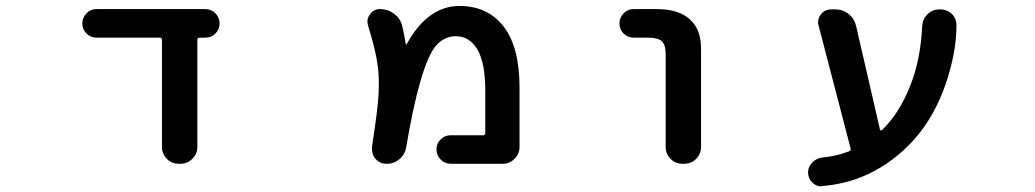

<svg xmlns="http://www.w3.org/2000/svg" viewBox="-20 -579 3540 657"><path d="M591.8 -18.6Q567.4 -18.6 550.8 -35.6Q534.2 -52.7 534.2 -76.2V-442.4Q534.2 -450.2 526.4 -450.2H310.5Q290 -450.2 275.9 -464.4Q261.7 -478.5 261.7 -498.5Q261.7 -518.6 275.9 -533.2Q290 -547.9 310.5 -547.9H682.6Q703.1 -547.9 717.3 -533.2Q731.4 -518.6 731.4 -498.5Q731.4 -478.5 717.3 -464.4Q703.1 -450.2 682.6 -450.2H663.1Q655.3 -450.2 655.3 -442.4V-76.2Q655.3 -52.7 638.2 -35.6Q621.1 -18.6 597.7 -18.6Z M1522.5 -18.6Q1502 -18.6 1487.8 -33.2Q1473.6 -47.9 1473.6 -67.9Q1473.6 -87.9 1487.8 -102.1Q1502 -116.2 1522.5 -116.2H1633.8Q1640.6 -116.2 1640.6 -124V-268.6Q1640.6 -364.3 1613.3 -410.2Q1585.9 -455.1 1540 -455.1Q1502 -455.1 1473.6 -424.8Q1445.3 -393.6 1418 -298.8Q1394.5 -218.8 1370.1 -76.2Q1366.2 -50.8 1347.2 -34.7Q1328.1 -18.6 1303.7 -18.6H1301.8Q1279.3 -18.6 1264.6 -36.1Q1252.9 -49.8 1252.9 -67.4Q1252.9 -71.3 1252.9 -76.2Q1272.5 -204.1 1275.4 -254.9Q1276.4 -272.5 1276.4 -290Q1276.4 -331.1 1270.5 -367.2Q1264.6 -408.2 1239.3 -492.2Q1237.3 -499 1237.3 -505.9Q1237.3 -518.6 1246.1 -530.3Q1258.8 -547.9 1280.3 -547.9Q1306.6 -547.9 1327.6 -532.7Q1348.6 -517.6 1355.5 -493.2Q1363.3 -461.9 1368.2 -429.7Q1368.2 -427.7 1369.6 -427.2Q1371.1 -426.8 1372.1 -428.7Q1405.3 -488.3 1443.4 -518.6Q1492.2 -558.6 1551.8 -558.6Q1649.4 -558.6 1704.1 -487.3Q1757.8 -417 1757.8 -278.3V-76.2Q1757.8 -52.7 1740.7 -35.6Q1723.6 -18.6 1700.2 -18.6Z M2315.4 -18.6Q2291 -18.6 2274.4 -35.6Q2257.8 -52.7 2257.8 -76.2V-393.6Q2257.8 -425.8 2244.6 -438Q2231.4 -450.2 2196.3 -450.2H2148.4Q2127.9 -450.2 2113.8 -464.4Q2099.6 -478.5 2099.6 -498.5Q2099.6 -518.6 2113.8 -533.2Q2127.9 -547.9 2148.4 -547.9H2226.6Q2306.6 -547.9 2344.7 -508.8Q2379.9 -474.6 2378.9 -408.2V-76.2Q2378.9 -52.7 2362.3 -35.6Q2345.7 -18.6 2321.3 -18.6Z M2793.9 57.6Q2792 58.6 2790 58.6Q2772.5 58.6 2759.8 45.9Q2745.1 31.2 2745.1 10.7Q2745.1 -2 2752 -13.2Q2758.8 -24.4 2769.5 -31.2Q2780.3 -38.1 2793.9 -40Q2843.8 -44.9 2885.7 -61.5Q2892.6 -64.5 2890.6 -71.3L2781.2 -491.2Q2779.3 -497.1 2779.3 -502.9Q2779.3 -517.6 2789.1 -530.3Q2802.7 -546.9 2824.2 -546.9H2838.9Q2864.3 -546.9 2883.8 -531.2Q2903.3 -515.6 2909.2 -491.2L2991.2 -135.7Q2992.2 -133.8 2994.1 -132.8Q2996.1 -131.8 2998 -133.8Q3058.6 -192.4 3095.7 -288.1Q3129.9 -375 3135.7 -489.3Q3136.7 -513.7 3153.8 -530.3Q3170.9 -546.9 3194.3 -546.9H3197.3Q3220.7 -546.9 3238.3 -530.3Q3252.9 -514.6 3252.9 -493.2Q3252.9 -399.4 3215.8 -291Q3176.8 -178.7 3108.4 -102.1Q3040 -25.4 2949.2 17.6Q2877 50.8 2793.9 57.6Z"/></svg>

Font: Rounded Mgen+ 1m medium
Style: Regular
Weight: 500
Designer: [Source Han Sans]
Ryoko NISHIZUKA  (kana & ideographs); Paul D. Hunt (Latin, Greek & Cyrillic); Wenlong ZHANG  (bopomofo
Version: Version 1.059.20150602